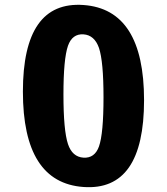

<svg xmlns="http://www.w3.org/2000/svg" viewBox="-20 -766 699 805"><path d="M584 -346Q584 36 330 18Q76 0 76 -382Q76 -763 330 -745Q584 -727 584 -346ZM265 -574Q246 -519 246 -370Q246 -219 265 -162Q283 -108 330 -105Q377 -102 395 -152Q414 -206 414 -358Q414 -508 395 -565Q376 -619 330 -622Q283 -625 265 -574Z"/></svg>

Font: Xiangcui Wave Sans Xiangcui Wave Sans
Style: Regular
Weight: 800
Width: 3
Version: Version 0.920;March 28, 2024;FontCreator 14.0.0.2814 64-bit